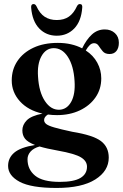

<svg xmlns="http://www.w3.org/2000/svg" viewBox="-20 -680 608 949"><path d="M338 -28.5Q440 -12 478.8 17.2Q517.5 46.5 517.5 99Q517.5 165 451 207Q384.5 249 260 249Q134 249 77 218.5Q20 188 20 140Q20 100.5 50.5 74.5Q81 48.5 153 36.5Q117.5 23 104 6Q90.5 -11 90.5 -35.5Q90.5 -63 112.2 -85.2Q134 -107.5 190 -118.5Q119 -134.5 78.5 -179.2Q38 -224 38 -282.5Q38 -336.5 66 -378.2Q94 -420 145 -444Q196 -468 266 -468Q301 -468 331.2 -461Q361.5 -454 386 -441Q407 -484.5 434.2 -509.5Q461.5 -534.5 498 -534.5Q528 -534.5 547.8 -516.5Q567.5 -498.5 567.5 -469Q567.5 -443 555.5 -428Q543.5 -413 521.5 -413Q499 -413 487.8 -426.5Q476.5 -440 468 -453.2Q459.5 -466.5 445 -466.5Q433.5 -466.5 423.8 -457.2Q414 -448 404 -430.5Q441 -406.5 460.8 -370.2Q480.5 -334 480.5 -292.5Q480.5 -239.5 452 -198.5Q423.5 -157.5 374 -134.2Q324.5 -111 262 -111Q238.5 -111 217 -114Q198 -102.5 198 -86.5Q198 -75.5 208.5 -67Q219 -58.5 249.2 -49.8Q279.5 -41 338 -28.5ZM243.5 -442Q206 -440.5 184.8 -402Q163.5 -363.5 168 -301Q172.5 -225 201.8 -180.8Q231 -136.5 273 -137.5Q311 -139 332 -177Q353 -215 348.5 -280Q344 -354.5 315.5 -398.8Q287 -443 243.5 -442ZM116 107Q116 157.5 153.5 188.2Q191 219 275.5 219Q344.5 219 377.2 199.8Q410 180.5 410 144Q410 116 380.2 97.8Q350.5 79.5 266.5 64.5Q210 54.5 175.5 44Q146.5 52 131.2 69Q116 86 116 107ZM260.5 -581Q296.5 -581 320.5 -597.8Q344.5 -614.5 360.5 -649.5Q366 -660 374.5 -660Q388.5 -660 386.5 -642Q381.5 -575 347 -539.2Q312.5 -503.5 260.5 -503.5Q208.5 -503.5 174 -539.2Q139.5 -575 134 -642Q132.5 -660 146 -660Q154.5 -660 160 -649.5Q176.5 -613 201.2 -597Q226 -581 260.5 -581Z"/></svg>

Font: Fraunces 72pt SemiBold
Style: Regular
Weight: 600
Version: Version 1.000;[b76b70a41]